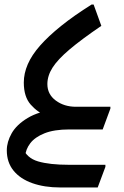

<svg xmlns="http://www.w3.org/2000/svg" viewBox="-20 -571 546 847"><path d="M10 92Q10 55 31.5 17Q53 -21 102 -50.5Q151 -80 231 -90L187 -59Q146 -75 115.5 -109.5Q85 -144 85 -207Q85 -247 102.5 -287.5Q120 -328 156.5 -369.5Q193 -411 249.5 -456.5Q306 -502 384 -551H393L427 -457Q339 -397 287 -353Q235 -309 212 -273Q189 -237 189 -200Q189 -155 226 -127.5Q263 -100 315 -100H467V-92L433 0H286Q219 0 176.5 17Q134 34 113.5 61Q93 88 91 119L80 80Q97 126 148 141Q199 156 284 156H445V165L411 256H246Q176 256 122.5 237Q69 218 39.5 181.5Q10 145 10 92Z"/></svg>

Font: Kufam Medium
Style: Italic
Weight: 500
Italic angle: -11°
Designer: Artur Schmal
Foundry: Original Type
Version: Version 1.301; ttfautohint (v1.8.3)